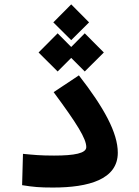

<svg xmlns="http://www.w3.org/2000/svg" viewBox="-20 -841 626 865"><path d="M218.8 3.9C379.4 3.9 510.7 -32.7 510.7 -152.8C510.7 -243.2 448.2 -356.4 335.4 -501.5L221.7 -425.8C327.1 -283.2 368.7 -216.3 368.7 -178.2C368.7 -150.4 315.4 -140.1 223.6 -140.1C161.6 -140.1 133.8 -143.1 83.5 -147.9L79.6 -6.8C131.3 1.5 158.2 3.9 218.8 3.9ZM361.8 -519 447.8 -604.5 361.8 -690.9 300.8 -629.4 239.7 -690.9 153.8 -604.5 239.7 -519 300.8 -580.1ZM300.8 -660.2 381.3 -740.2 300.8 -821.3 220.2 -740.2Z"/></svg>

Font: CaskaydiaCove Nerd Font
Style: Bold
Weight: 700
Designer: Aaron Bell
Foundry: Saja Typeworks
Version: Version 2111.1;Nerd Fonts 2.3.0